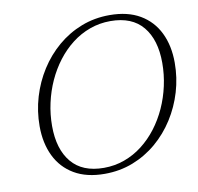

<svg xmlns="http://www.w3.org/2000/svg" viewBox="-78 -766 886 858"><g transform="rotate(-10 365.0 -337.5)"><path d="M134.5 -241Q134.5 -136 184 -76.5Q233.5 -17 331 -17Q380 -17 424.2 -33Q468.5 -49 506 -78Q543.5 -107 573.5 -146.2Q603.5 -185.5 624.8 -232.2Q646 -279 657.2 -330.2Q668.5 -381.5 668.5 -434Q668.5 -539 619.2 -598.5Q570 -658 472 -658Q423 -658 378.8 -642Q334.5 -626 297 -597Q259.5 -568 229.5 -528.8Q199.5 -489.5 178.2 -442.8Q157 -396 145.8 -345Q134.5 -294 134.5 -241ZM723.5 -425Q723.5 -357 704.5 -293.2Q685.5 -229.5 650.5 -174.5Q615.5 -119.5 566.8 -78Q518 -36.5 458.2 -13.2Q398.5 10 330 10Q248 10 192.2 -22.8Q136.5 -55.5 108 -114.2Q79.5 -173 79.5 -250Q79.5 -318 98.5 -381.8Q117.5 -445.5 152.5 -500.5Q187.5 -555.5 236.2 -597Q285 -638.5 344.8 -661.8Q404.5 -685 473 -685Q555 -685 610.8 -652.2Q666.5 -619.5 695 -561Q723.5 -502.5 723.5 -425Z"/></g></svg>

Font: Newsreader 24pt Light
Style: Italic
Weight: 300
Italic angle: -17°
Designer: Hugues Gentile
Foundry: Production Type
Version: Version 1.003